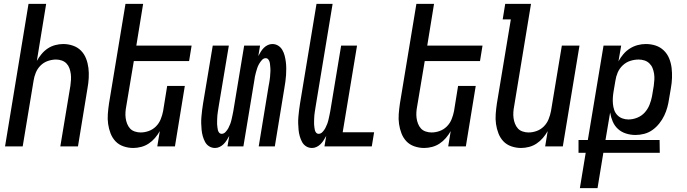

<svg xmlns="http://www.w3.org/2000/svg" viewBox="-20 -755 3540 990"><path d="M6 0 127 -735H218L170 -441Q180 -459 194 -476Q208 -493 226 -505Q244 -517 265 -522.5Q286 -528 306 -528Q332 -528 356.5 -519.5Q381 -511 398 -493.5Q415 -476 424 -452.5Q433 -429 436 -404Q439 -379 437.5 -352.5Q436 -326 431 -299L382 0H291L343 -313Q345 -328 346 -343.5Q347 -359 345 -374Q343 -389 338 -403Q333 -417 323 -427.5Q313 -438 298.5 -443Q284 -448 269 -448Q248 -448 226.5 -440.5Q205 -433 189 -417Q173 -401 164.5 -380Q156 -359 153 -338L97 0Z M667 8Q641 8 616.5 -0.5Q592 -9 575.5 -26.5Q559 -44 550 -67.5Q541 -91 537.5 -116Q534 -141 536 -167.5Q538 -194 542 -221L627 -735H718L683 -520H968L955 -440H670L631 -207Q628 -192 627 -176.5Q626 -161 628 -146Q630 -131 635.5 -117Q641 -103 650.5 -92.5Q660 -82 675 -77Q690 -72 705 -72Q726 -72 747 -79.5Q768 -87 784 -103Q800 -119 808.5 -140Q817 -161 821 -182L842 -312H933L882 0H791L804 -79Q794 -61 779.5 -44Q765 -27 747 -15Q729 -3 708 2.5Q687 8 667 8Z M1089 8Q1072 8 1058.5 -0.5Q1045 -9 1037.5 -23Q1030 -37 1025.5 -53Q1021 -69 1019.5 -85.5Q1018 -102 1017.5 -118.5Q1017 -135 1018.5 -152Q1020 -169 1022 -186Q1024 -203 1027 -221L1077 -520H1160L1108 -209Q1107 -201 1105.5 -193Q1104 -185 1103 -177Q1102 -169 1101 -161Q1100 -153 1100 -145.5Q1100 -138 1099.5 -130Q1099 -122 1099.5 -114.5Q1100 -107 1101 -99Q1102 -91 1103.5 -84Q1105 -77 1110 -71Q1115 -65 1123 -65Q1134 -65 1143 -74.5Q1152 -84 1157.5 -94.5Q1163 -105 1167 -115.5Q1171 -126 1173.5 -137Q1176 -148 1178.5 -159.5Q1181 -171 1183 -182L1239 -520H1321L1312 -466Q1318 -477 1324.5 -488Q1331 -499 1340 -508Q1349 -517 1360.5 -522.5Q1372 -528 1384 -528Q1401 -528 1414.5 -519.5Q1428 -511 1436 -497Q1444 -483 1448 -467Q1452 -451 1454 -434.5Q1456 -418 1456 -401.5Q1456 -385 1455 -368Q1454 -351 1451.5 -334Q1449 -317 1446 -299L1397 0H1314L1365 -311Q1367 -319 1368 -327Q1369 -335 1370.5 -343Q1372 -351 1372.5 -359Q1373 -367 1373.5 -374.5Q1374 -382 1374.5 -390Q1375 -398 1374 -405.5Q1373 -413 1372.5 -421Q1372 -429 1370 -436Q1368 -443 1363 -449Q1358 -455 1350 -455Q1339 -455 1330.5 -445.5Q1322 -436 1316 -425.5Q1310 -415 1306.5 -404.5Q1303 -394 1300 -383Q1297 -372 1294.5 -360.5Q1292 -349 1291 -338L1235 0H1153L1162 -54Q1156 -43 1149 -32Q1142 -21 1133 -12Q1124 -3 1112.5 2.5Q1101 8 1089 8Z M1589 8Q1572 8 1558.5 -0.5Q1545 -9 1537.5 -23Q1530 -37 1525.5 -53Q1521 -69 1519.5 -85.5Q1518 -102 1517.5 -118.5Q1517 -135 1518.5 -152Q1520 -169 1522 -186Q1524 -203 1527 -221L1612 -735H1695L1608 -209Q1607 -201 1605.5 -193Q1604 -185 1603 -177Q1602 -169 1601 -161Q1600 -153 1600 -145.5Q1600 -138 1599.5 -130Q1599 -122 1599.5 -114.5Q1600 -107 1601 -99Q1602 -91 1603.5 -84Q1605 -77 1610 -71Q1615 -65 1623 -65Q1634 -65 1643 -74.5Q1652 -84 1657.5 -94.5Q1663 -105 1667 -115.5Q1671 -126 1673.5 -137Q1676 -148 1678.5 -159.5Q1681 -171 1683 -182L1739 -520H1821L1747 -73H1909L1897 0H1653L1662 -54Q1656 -43 1649 -32Q1642 -21 1633 -12Q1624 -3 1612.5 2.5Q1601 8 1589 8Z M2167 8Q2141 8 2116.5 -0.5Q2092 -9 2075.5 -26.5Q2059 -44 2050 -67.5Q2041 -91 2037.5 -116Q2034 -141 2036 -167.5Q2038 -194 2042 -221L2127 -735H2218L2183 -520H2468L2455 -440H2170L2131 -207Q2128 -192 2127 -176.5Q2126 -161 2128 -146Q2130 -131 2135.5 -117Q2141 -103 2150.5 -92.5Q2160 -82 2175 -77Q2190 -72 2205 -72Q2226 -72 2247 -79.5Q2268 -87 2284 -103Q2300 -119 2308.5 -140Q2317 -161 2321 -182L2342 -312H2433L2382 0H2291L2304 -79Q2294 -61 2279.5 -44Q2265 -27 2247 -15Q2229 -3 2208 2.5Q2187 8 2167 8Z M2667 8Q2641 8 2616.5 -0.5Q2592 -9 2575.5 -26.5Q2559 -44 2550 -67.5Q2541 -91 2537.5 -116Q2534 -141 2536 -167.5Q2538 -194 2542 -221L2614 -655H2572L2585 -735H2718L2631 -207Q2628 -192 2627 -176.5Q2626 -161 2628 -146Q2630 -131 2635.5 -117Q2641 -103 2650.5 -92.5Q2660 -82 2675 -77Q2690 -72 2705 -72Q2726 -72 2747 -79.5Q2768 -87 2784 -103Q2800 -119 2808.5 -140Q2817 -161 2821 -182L2877 -520H2968L2882 0H2791L2804 -79Q2794 -61 2779.5 -44Q2765 -27 2747 -15Q2729 -3 2708 2.5Q2687 8 2667 8Z M2970 215 3000 33H2963V-33H3011L3092 -520H3183L3169 -439Q3180 -459 3194.5 -476Q3209 -493 3228 -505Q3247 -517 3268 -522.5Q3289 -528 3310 -528Q3337 -528 3361 -520Q3385 -512 3403 -494.5Q3421 -477 3430.5 -453.5Q3440 -430 3443 -404.5Q3446 -379 3445 -352.5Q3444 -326 3439 -299L3430 -246Q3427 -224 3421 -202Q3415 -180 3405 -159Q3395 -138 3379.5 -118.5Q3364 -99 3344.5 -85Q3325 -71 3302 -65Q3279 -59 3257 -59Q3232 -59 3208 -66.5Q3184 -74 3166.5 -90Q3149 -106 3139.5 -128Q3130 -150 3126 -175L3102 -33H3381L3382 33H3091L3061 215ZM3220 -139Q3243 -139 3265.5 -148Q3288 -157 3304 -174.5Q3320 -192 3329 -214.5Q3338 -237 3342 -259L3351 -313Q3353 -328 3354 -344Q3355 -360 3352.5 -375.5Q3350 -391 3344.5 -404.5Q3339 -418 3328 -428.5Q3317 -439 3302.5 -443.5Q3288 -448 3273 -448Q3251 -448 3229.5 -441Q3208 -434 3191 -418Q3174 -402 3165 -381Q3156 -360 3153 -338L3144 -285Q3141 -268 3140 -251.5Q3139 -235 3140.5 -219Q3142 -203 3147 -188Q3152 -173 3163 -161.5Q3174 -150 3189 -144.5Q3204 -139 3220 -139Z"/></svg>

Font: Iosevka Term Curly Medium
Style: Italic
Weight: 500
Italic angle: -9°
Designer: Belleve Invis
Foundry: Belleve Invis
Version: Version 32.3.0